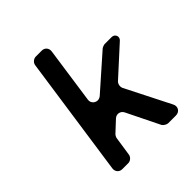

<svg xmlns="http://www.w3.org/2000/svg" viewBox="-201 -877 1012 1012"><g transform="rotate(-45 304.5 -371.0)"><path d="M351 -202 441 -19C446 -10 462 0 473 0H530C558 0 574 -26 561 -51L434 -302C428 -315 431 -334 442 -344L600 -488C618 -504 607 -532 583 -532H530C525 -532 510 -526 507 -523L319 -357C293 -335 256 -355 261 -388L306 -702C309 -724 294 -742 272 -742H227C211 -742 195 -728 193 -712L96 -40C93 -18 108 0 130 0H175C191 0 207 -14 209 -30L225 -137C225 -141 232 -154 236 -157L296 -213C314 -229 340 -224 351 -202Z"/></g></svg>

Font: Trueno
Style: RoundIt
Weight: 400
Designer: Julieta Ulanovsky, Jasper
Foundry: Julieta Ulanovsky, Cannot Into Space Fonts
Version: Version 3.001